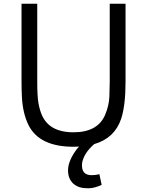

<svg xmlns="http://www.w3.org/2000/svg" viewBox="-20 -779 790 1032"><path d="M404.8 8.8Q390.1 9.8 375 9.8Q192.4 9.8 133.8 -105.5Q102.1 -169.4 97.7 -258.8Q95.7 -300.3 95.7 -339.8V-758.8H180.2V-339.8Q180.2 -259.8 187 -222.9Q193.8 -186 205.8 -158.9Q217.8 -131.8 239.3 -111.3Q286.1 -67.9 375 -67.9Q503.4 -67.9 543.9 -159.2Q565.9 -209.5 567.9 -259.8Q569.8 -310.1 569.8 -339.8V-758.8H654.8V-339.8Q654.8 -211.4 630.9 -139.6Q595.7 -36.1 486.3 -4.4Q431.2 43.9 421.4 96.2Q414.1 162.6 472.2 162.6Q495.6 162.6 514.2 157.2L526.4 214.8Q486.8 232.9 455.8 232.9Q424.8 232.9 406.2 226.6Q387.7 220.2 374 208Q345.7 182.1 345.7 136.7Q345.7 91.3 382.8 36.6Q393.1 21 404.8 8.8Z"/></svg>

Font: Duru Sans
Style: Regular
Weight: 400
Designer: Onur Yazõcõgil
Foundry: Onur Yazõcõgil
Version: Version 1.001